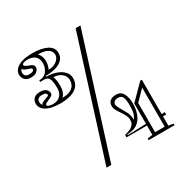

<svg xmlns="http://www.w3.org/2000/svg" viewBox="-165 -874 1024 1040"><g transform="rotate(-30 346.5 -354.0)"><path d="M172 -411Q127 -411 100.5 -420Q74 -429 62 -444Q50 -459 50 -476Q50 -495 62.5 -508Q75 -521 100 -521Q126 -521 138 -510.5Q150 -500 150 -486Q150 -476 142 -470.5Q134 -465 123 -460.5Q112 -456 104 -451.5Q96 -447 96 -440Q96 -437 101 -434.5Q106 -432 114 -430Q122 -428 132 -428Q161 -428 177.5 -445.5Q194 -463 194 -491Q194 -518 190.5 -535Q187 -552 178.5 -559.5Q170 -567 155 -567H130V-577Q162 -577 178 -599Q194 -621 194 -648Q194 -677 177 -691.5Q160 -706 132 -706Q122 -706 114 -704.5Q106 -703 101 -700Q96 -697 96 -694Q96 -687 104 -682.5Q112 -678 123 -674Q134 -670 142 -664.5Q150 -659 150 -648Q150 -635 138 -623.5Q126 -612 100 -612Q75 -612 62.5 -625.5Q50 -639 50 -658Q50 -674 62 -689Q74 -704 100.5 -713.5Q127 -723 172 -723Q227 -723 261 -705.5Q295 -688 295 -654Q295 -628 278 -611.5Q261 -595 233.5 -587.5Q206 -580 172 -580V-575Q206 -575 233.5 -565.5Q261 -556 278 -538Q295 -520 295 -496Q295 -470 283 -453Q271 -436 252.5 -427Q234 -418 212.5 -414.5Q191 -411 172 -411ZM70 -658Q70 -645 78 -638.5Q86 -632 100 -632Q130 -632 130 -647Q130 -651 125 -654Q120 -657 106 -661Q93 -665 86 -670Q79 -675 79 -679Q79 -679 79 -679.5Q79 -680 79 -680Q75 -677 72.5 -671Q70 -665 70 -658ZM203 -601Q225 -601 241 -609Q257 -617 266 -629Q275 -641 275 -654Q275 -676 255 -689Q235 -702 194 -702Q204 -692 209 -678.5Q214 -665 214 -648Q214 -636 211 -624Q208 -612 203 -601ZM192 -432Q219 -432 237.5 -439.5Q256 -447 265.5 -461.5Q275 -476 275 -496Q275 -512 265.5 -525Q256 -538 240.5 -545.5Q225 -553 205 -553Q210 -542 212 -526.5Q214 -511 214 -491Q214 -473 208.5 -458Q203 -443 192 -432ZM71 -475Q71 -460 80 -453Q80 -453 80 -453.5Q80 -454 80 -454Q80 -459 87 -463.5Q94 -468 107 -472Q121 -477 126 -479.5Q131 -482 131 -486Q131 -494 124 -497.5Q117 -501 101 -501Q87 -501 79 -494.5Q71 -488 71 -475ZM385 -73V-88Q400 -92 413.5 -97Q427 -102 436 -111Q443 -117 446.5 -125.5Q450 -134 450 -146Q450 -161 442.5 -175.5Q435 -190 425 -204.5Q415 -219 407.5 -232.5Q400 -246 400 -259Q400 -280 413 -291Q426 -302 451 -302Q481 -302 494 -276.5Q507 -251 507 -219Q507 -179 496.5 -151.5Q486 -124 470 -110Q454 -95 434 -90Q414 -85 397 -85V-80L513 -84V-211L603 -302H613V-87L633 -88V-73H613V-15L643 -10V0H481V-10L513 -15V-73ZM467 -136Q478 -150 482.5 -167.5Q487 -185 487 -219Q487 -248 480 -265Q473 -282 451 -282Q436 -282 428 -274.5Q420 -267 420 -259Q420 -254 424.5 -243.5Q429 -233 441 -212Q456 -188 461.5 -172.5Q467 -157 467 -142Q467 -141 467 -139.5Q467 -138 467 -136ZM533 -20H593V-264L533 -203ZM209 15 442 -723H472L239 15Z"/></g></svg>

Font: Kalnia Glaze Thin
Style: Bold
Weight: 700
Version: Version 1.110